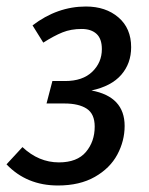

<svg xmlns="http://www.w3.org/2000/svg" viewBox="-25 -558 458 590"><path d="M378 -413Q378 -363 347.5 -328Q317 -293 256 -280Q358 -261 358 -171Q358 -125 335.5 -83Q313 -41 266.5 -14.5Q220 12 153 12Q57 12 -5 -53L44 -106Q94 -59 156 -59Q212 -59 239 -91Q266 -123 266 -169Q266 -208 241.5 -224Q217 -240 173 -240H118L136 -309H175Q229 -309 258.5 -337.5Q288 -366 288 -407Q288 -439 271.5 -454Q255 -469 226 -469Q193 -469 167 -458.5Q141 -448 108 -427L75 -480Q151 -538 239 -538Q300 -538 339 -504.5Q378 -471 378 -413Z"/></svg>

Font: Fira Sans Extra Condensed
Style: Italic
Weight: 400
Width: 3
Italic angle: -8°
Designer: Carrois Corporate & Edenspiekermann AG
Foundry: Carrois Corporate GbR & Edenspiekermann AG
Version: Version 4.203